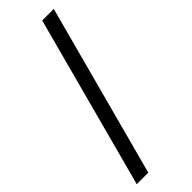

<svg xmlns="http://www.w3.org/2000/svg" viewBox="-285 -732 915 915"><g transform="rotate(-45 172.0 -275.0)"><path d="M12.2 160.2 245.1 -710H323.2L89.8 160.2Z"/></g></svg>

Font: Toshiba Sans Medium
Style: Regular
Weight: 500
Designer: Paul D. Hunt
Foundry: Toshiba Corporation
Version: Version 2.020;PS 2.0;hotconv 1.0.86;makeotf.lib2.5.63406